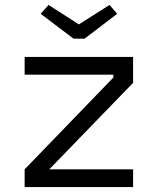

<svg xmlns="http://www.w3.org/2000/svg" viewBox="-20 -759 640 779"><path d="M80 -528V-456H440V-444.5L80 -72V0H520V-72H180L520 -423V-528ZM323 -602H278.5L145 -703L177 -739L300 -660L424.5 -739L455.5 -703Z"/></svg>

Font: Kode
Style: Regular
Weight: 400
Monospace: yes
Designer: Isa Ozler
Foundry: Kadena LLC
Version: Version 1.000;gftools[0.9.28]